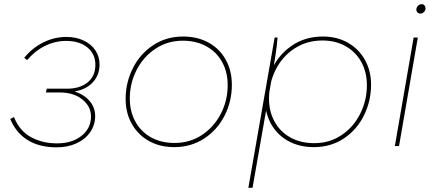

<svg xmlns="http://www.w3.org/2000/svg" viewBox="-20 -700 2072 920"><path d="M29 -130 47 -139Q74 -72 129 -42.5Q184 -13 253 -13Q325 -13 370.5 -49Q416 -85 416 -142Q416 -190 374.5 -223.5Q333 -257 266 -257H200L204 -275H302Q362 -275 399.5 -305Q437 -335 437 -390Q437 -441 399 -472.5Q361 -504 297 -504Q244 -504 195.5 -480Q147 -456 110 -412L96 -423Q134 -470 187 -496.5Q240 -523 298 -523Q345 -523 381.5 -505.5Q418 -488 437.5 -458Q457 -428 457 -391Q457 -335 417.5 -298.5Q378 -262 309 -259L311 -269Q371 -256 403.5 -222.5Q436 -189 436 -144Q436 -101 412 -66.5Q388 -32 346 -13Q304 6 251 6Q169 6 113 -28.5Q57 -63 29 -130Z M582 -226Q582 -304 616.5 -373Q651 -442 714 -483.5Q777 -525 857 -525Q927 -525 980 -495.5Q1033 -466 1062 -413.5Q1091 -361 1091 -294Q1091 -214 1056 -145.5Q1021 -77 958 -36Q895 5 815 5Q746 5 693.5 -24.5Q641 -54 611.5 -106.5Q582 -159 582 -226ZM1071 -292Q1071 -354 1044.5 -402.5Q1018 -451 969 -478Q920 -505 856 -505Q783 -505 725 -466.5Q667 -428 634.5 -364.5Q602 -301 602 -228Q602 -166 628.5 -117.5Q655 -69 703.5 -42Q752 -15 816 -15Q890 -15 948 -53.5Q1006 -92 1038.5 -155.5Q1071 -219 1071 -292Z M1296 -520H1310Q1307 -479 1300 -435Q1293 -391 1289 -366L1287 -354L1286 -347L1190 200H1170ZM1250 -223Q1250 -302 1284 -371.5Q1318 -441 1381 -483Q1444 -525 1527 -525Q1595 -525 1647.5 -495Q1700 -465 1729 -412.5Q1758 -360 1758 -294Q1758 -216 1724 -147Q1690 -78 1627.5 -36.5Q1565 5 1484 5Q1414 5 1361 -24.5Q1308 -54 1279 -106Q1250 -158 1250 -223ZM1738 -292Q1738 -354 1711.5 -402.5Q1685 -451 1636.5 -478.5Q1588 -506 1525 -506Q1451 -506 1392.5 -468.5Q1334 -431 1301.5 -367Q1269 -303 1269 -227Q1269 -166 1295.5 -117.5Q1322 -69 1371 -41.5Q1420 -14 1486 -14Q1559 -14 1616.5 -52.5Q1674 -91 1706 -155Q1738 -219 1738 -292Z M1962 -520H1982L1892 0H1872ZM1975 -654Q1975 -664 1982.5 -672Q1990 -680 2000 -680Q2009 -680 2014 -674Q2019 -668 2019 -660Q2019 -650 2011.5 -642.5Q2004 -635 1995 -635Q1986 -635 1980.5 -640.5Q1975 -646 1975 -654Z"/></svg>

Font: Fixel Italic Variable 20240409 Display Thin
Style: Italic
Weight: 100
Italic angle: -10°
Designer: AlfaBravo + MacPaw
Foundry: Kyrylo Tkachov, Marchela Mozhyna, Serhii Makarenko, Maria Weinstein, Zakhar Kryvoshyya
Version: Version 1.211;Glyphs 3.2 (3225)